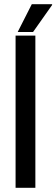

<svg xmlns="http://www.w3.org/2000/svg" viewBox="-20 -892 268 912"><path d="M54 0V-723H148V0ZM64 -740 131 -872H227L228 -869L137 -740Z"/></svg>

Font: Archivo Condensed Medium
Style: Regular
Weight: 500
Width: 3
Designer: Hector Gatti
Foundry: Omnibus-Type
Version: Version 2.001